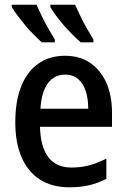

<svg xmlns="http://www.w3.org/2000/svg" viewBox="-20 -786 537 816"><path d="M256 -549Q319 -549 363.5 -518.5Q408 -488 432 -434Q456 -380 456 -307V-247H150Q152 -162 185.5 -118Q219 -74 283 -74Q325 -74 360 -83.5Q395 -93 432 -112V-26Q397 -8 360 1Q323 10 275 10Q202 10 150.5 -22.5Q99 -55 72 -117Q45 -179 45 -266Q45 -357 70.5 -420Q96 -483 143.5 -516Q191 -549 256 -549ZM257 -469Q211 -469 183.5 -432Q156 -395 152 -324H355Q355 -366 344.5 -398.5Q334 -431 312 -450Q290 -469 257 -469ZM299 -766Q308 -746 321 -719Q334 -692 349 -665.5Q364 -639 377 -618V-606H323Q307 -620 287.5 -639.5Q268 -659 249.5 -680.5Q231 -702 216 -722.5Q201 -743 194 -756V-766ZM135 -766Q145 -743 158 -716.5Q171 -690 185.5 -664.5Q200 -639 213 -618V-606H157Q142 -620 123 -639Q104 -658 86 -680Q68 -702 53 -722Q38 -742 30 -756V-766Z"/></svg>

Font: Noto Sans Display SemiCondensed Medium
Style: Regular
Weight: 500
Width: 4
Designer: Monotype Design Team
Foundry: Monotype Imaging Inc.
Version: Version 2.003